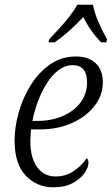

<svg xmlns="http://www.w3.org/2000/svg" viewBox="-20 -786 475 816"><path d="M206 10Q137 10 89.5 -39.5Q42 -89 42 -189Q42 -246 59.5 -308Q77 -370 110.5 -424Q144 -478 192.5 -512Q241 -546 303 -546Q357 -546 387 -517Q417 -488 417 -436Q417 -381 381.5 -335.5Q346 -290 285.5 -263Q225 -236 149 -236H112Q111 -226 110 -211.5Q109 -197 109 -186Q109 -115 138 -75.5Q167 -36 216 -36Q260 -36 294 -59.5Q328 -83 348 -113Q356 -109 356 -95Q356 -74 339 -50Q322 -26 289 -8Q256 10 206 10ZM138 -272Q198 -272 246 -292.5Q294 -313 322 -350Q350 -387 350 -436Q350 -509 289 -509Q257 -509 229.5 -488.5Q202 -468 180 -433.5Q158 -399 142 -357Q126 -315 118 -272ZM189 -619Q208 -639 231.5 -664.5Q255 -690 275.5 -716.5Q296 -743 309 -766H375Q381 -732 399.5 -690Q418 -648 435 -619L432 -606H410Q386 -630 367 -657.5Q348 -685 334 -714Q307 -685 277.5 -658Q248 -631 212 -606H186Z"/></svg>

Font: Noto Serif SemiCondensed Light
Style: Italic
Weight: 300
Width: 4
Italic angle: -12°
Designer: Monotype Design Team
Foundry: Monotype Imaging Inc.
Version: Version 2.013; ttfautohint (v1.8.4.7-5d5b)